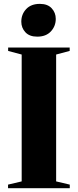

<svg xmlns="http://www.w3.org/2000/svg" viewBox="-20 -994 411 1014"><path d="M94.5 -36V-706L23 -725V-743H348V-725L276.5 -706V-36L348.5 -19V0H22.5V-19ZM176 -800.5Q135.5 -800.5 114 -823.8Q92.5 -847 92.5 -879.5Q92.5 -918.5 118.2 -946Q144 -973.5 190 -973.5H191Q231.5 -973.5 253 -950.2Q274.5 -927 274.5 -894.5Q274.5 -856 248.8 -828.2Q223 -800.5 177 -800.5Z"/></svg>

Font: Merriweather 144pt Black
Style: Regular
Weight: 900
Version: Version 2.100